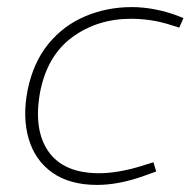

<svg xmlns="http://www.w3.org/2000/svg" viewBox="-20 -516 542 542"><path d="M254 6Q177 6 128 -28.5Q79 -63 61 -124Q43 -185 58 -262Q74 -340 116.5 -392Q159 -444 220.5 -470Q282 -496 352 -496Q384 -496 417.5 -489.5Q451 -483 480 -472L498 -465L486 -438L467 -444Q433 -455 404.5 -459Q376 -463 350 -463Q255 -463 184 -411Q113 -359 93 -255Q74 -149 117 -88Q160 -27 260 -27Q312 -27 378 -47L413 -58L421 -32L388 -20Q352 -7 318.5 -0.5Q285 6 254 6Z"/></svg>

Font: REM Medium Thin
Style: Italic
Weight: 250
Italic angle: -11°
Version: Version 1.005;gftools[0.9.28]